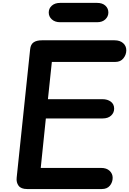

<svg xmlns="http://www.w3.org/2000/svg" viewBox="-20 -1276 872 1296"><path d="M163 0Q122 0 105.5 -22.2Q89 -44.5 92.5 -76.5L183.5 -944Q187 -976.5 207 -990.2Q227 -1004 263 -1004H753.5Q789.5 -1004 811 -985Q832.5 -966 832.5 -936.5Q832.5 -907 813.2 -882.5Q794 -858 758.5 -858H330L303.5 -606.5H671.5Q705.5 -606.5 728 -589.8Q750.5 -573 750.5 -542.5Q750.5 -515 730 -495.8Q709.5 -476.5 672.5 -476.5H289.5L255 -142.5H662.5Q699.5 -142.5 720 -123Q740.5 -103.5 740.5 -76Q740.5 -46 721.8 -23Q703 0 667.5 0ZM386 -1126Q351 -1126 330 -1145Q309 -1164 309 -1191.5Q309 -1219.5 330 -1238Q351 -1256.5 386 -1256.5H635.5Q671 -1256.5 691.2 -1238Q711.5 -1219.5 711.5 -1191.5Q711.5 -1165 691.2 -1145.5Q671 -1126 635.5 -1126Z"/></svg>

Font: Edu NSW ACT Cursive
Style: Regular
Weight: 400
Designer: Tina and Corey Anderson, Eben Sorkin, Mirko Velimirovic
Foundry: Sorkin Type Co.
Version: Version 2.000